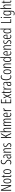

<svg xmlns="http://www.w3.org/2000/svg" viewBox="6180 -6980 1041 13440"><g transform="rotate(-90 6700.0 -259.5)"><path d="M462 0H396L128 -623H125Q127 -592 128 -560.5Q129 -529 129 -493V0H76V-714H142L410 -98H412Q411 -137 410 -172.5Q409 -208 409 -234V-714H462Z M917 -267Q917 -134 876 -62Q835 10 750 10Q666 10 623.5 -62.5Q581 -135 581 -268Q581 -401 622 -471.5Q663 -542 750 -542Q835 -542 876 -470.5Q917 -399 917 -267ZM636 -268Q636 -155 663.5 -96.5Q691 -38 750 -38Q808 -38 835.5 -94.5Q863 -151 863 -267Q863 -376 837 -435Q811 -494 750 -494Q689 -494 662.5 -436.5Q636 -379 636 -268Z M1133 -38Q1145 -38 1157.5 -41Q1170 -44 1180 -49V-3Q1167 3 1152 6.5Q1137 10 1119 10Q1070 10 1050 -23.5Q1030 -57 1030 -123V-486H980V-517L1031 -532L1046 -657H1084V-532H1178V-486H1084V-126Q1084 -81 1093.5 -59.5Q1103 -38 1133 -38Z M1575 -267Q1575 -134 1534 -62Q1493 10 1408 10Q1324 10 1281.5 -62.5Q1239 -135 1239 -268Q1239 -401 1280 -471.5Q1321 -542 1408 -542Q1493 -542 1534 -470.5Q1575 -399 1575 -267ZM1294 -268Q1294 -155 1321.5 -96.5Q1349 -38 1408 -38Q1466 -38 1493.5 -94.5Q1521 -151 1521 -267Q1521 -376 1495 -435Q1469 -494 1408 -494Q1347 -494 1320.5 -436.5Q1294 -379 1294 -268Z M2240 -191Q2240 -98 2191.5 -44Q2143 10 2059 10Q2023 10 1986 3Q1949 -4 1919 -18V-76Q1949 -60 1986.5 -51.5Q2024 -43 2057 -43Q2120 -43 2152 -83.5Q2184 -124 2184 -187Q2184 -228 2171.5 -254Q2159 -280 2132.5 -300.5Q2106 -321 2064 -343Q2023 -365 1991.5 -389Q1960 -413 1942 -448.5Q1924 -484 1924 -541Q1923 -626 1973 -675Q2023 -724 2101 -724Q2139 -724 2173.5 -714.5Q2208 -705 2232 -693L2213 -643Q2183 -659 2154.5 -665.5Q2126 -672 2102 -672Q2044 -672 2012 -636.5Q1980 -601 1980 -543Q1980 -500 1994 -473Q2008 -446 2034.5 -426.5Q2061 -407 2099 -386Q2145 -362 2176 -336.5Q2207 -311 2223.5 -276.5Q2240 -242 2240 -191Z M2475 -542Q2544 -542 2574.5 -497.5Q2605 -453 2605 -360V0H2564L2557 -84H2555Q2540 -44 2512.5 -17Q2485 10 2436 10Q2394 10 2367.5 -11Q2341 -32 2328.5 -66Q2316 -100 2316 -140Q2316 -219 2361.5 -261Q2407 -303 2491 -310L2552 -315V-358Q2552 -433 2532.5 -464.5Q2513 -496 2469 -496Q2448 -496 2423.5 -489Q2399 -482 2371 -465L2353 -507Q2410 -542 2475 -542ZM2497 -269Q2371 -257 2371 -141Q2371 -88 2391.5 -61Q2412 -34 2450 -34Q2502 -34 2527.5 -83.5Q2553 -133 2553 -216V-274Z M2915 -542Q2974 -542 3005.5 -500Q3037 -458 3037 -370V0H2984V-357Q2984 -428 2964 -461Q2944 -494 2906 -494Q2853 -494 2823 -445.5Q2793 -397 2793 -295V0H2739V-532H2782L2787 -440H2790Q2804 -482 2834.5 -512Q2865 -542 2915 -542Z M3396 -134Q3396 -66 3359.5 -28Q3323 10 3254 10Q3217 10 3187 0.5Q3157 -9 3138 -21V-78Q3159 -61 3189.5 -50.5Q3220 -40 3253 -40Q3296 -40 3319 -64.5Q3342 -89 3342 -133Q3342 -175 3320.5 -198Q3299 -221 3254 -248Q3220 -269 3194.5 -290Q3169 -311 3154 -339Q3139 -367 3139 -407Q3139 -466 3176.5 -504Q3214 -542 3282 -542Q3345 -542 3394 -511L3372 -467Q3332 -495 3282 -495Q3241 -495 3216 -472Q3191 -449 3191 -408Q3191 -370 3212.5 -346.5Q3234 -323 3282 -294Q3315 -273 3340.5 -252Q3366 -231 3381 -203.5Q3396 -176 3396 -134Z M4105 0H4044L3876 -353L3820 -276V0H3765V-714H3820V-337Q3826 -351 3840 -376Q3854 -401 3875 -437L4035 -714H4095L3913 -400Z M4224 -519Q4224 -475 4220 -445H4224Q4237 -483 4267 -512.5Q4297 -542 4345 -542Q4468 -542 4468 -365V0H4415V-354Q4415 -430 4394 -461.5Q4373 -493 4336 -493Q4285 -493 4254.5 -444Q4224 -395 4224 -289V0H4170V-760H4224Z M4995 -542Q5053 -542 5083 -499.5Q5113 -457 5113 -367V0H5060V-359Q5060 -432 5039 -463Q5018 -494 4983 -494Q4935 -494 4910 -447.5Q4885 -401 4885 -319V0H4832V-352Q4832 -433 4811 -463.5Q4790 -494 4756 -494Q4718 -494 4696 -468.5Q4674 -443 4665 -401Q4656 -359 4656 -309V0H4602V-532H4644L4650 -446H4654Q4667 -484 4693.5 -513Q4720 -542 4768 -542Q4816 -542 4841 -513.5Q4866 -485 4873 -446H4878Q4894 -491 4921 -516.5Q4948 -542 4995 -542Z M5384 -542Q5438 -542 5471 -509Q5504 -476 5519.5 -422Q5535 -368 5535 -305V-263H5277Q5278 -37 5407 -37Q5463 -37 5517 -74V-23Q5492 -7 5463.5 1.5Q5435 10 5403 10Q5340 10 5300.5 -24.5Q5261 -59 5242.5 -121Q5224 -183 5224 -265Q5224 -395 5264 -468.5Q5304 -542 5384 -542ZM5384 -496Q5337 -496 5309.5 -449.5Q5282 -403 5278 -307H5485Q5485 -358 5475 -401Q5465 -444 5442.5 -470Q5420 -496 5384 -496Z M5807 -541Q5817 -541 5829 -539Q5841 -537 5852 -532L5842 -478Q5835 -481 5824.5 -483.5Q5814 -486 5804 -486Q5771 -486 5747.5 -456Q5724 -426 5711.5 -378.5Q5699 -331 5700 -279V0H5646V-532H5688L5696 -427H5699Q5709 -456 5723 -482Q5737 -508 5757.5 -524.5Q5778 -541 5807 -541Z M6466 0H6197V-714H6466V-664H6252V-399H6454V-349H6252V-51H6466Z M6655 -275 6538 -532H6596L6687 -319L6780 -532H6837L6718 -272L6842 0H6784L6686 -227L6586 0H6529Z M7029 -38Q7041 -38 7053.5 -41Q7066 -44 7076 -49V-3Q7063 3 7048 6.5Q7033 10 7015 10Q6966 10 6946 -23.5Q6926 -57 6926 -123V-486H6876V-517L6927 -532L6942 -657H6980V-532H7074V-486H6980V-126Q6980 -81 6989.5 -59.5Q6999 -38 7029 -38Z M7320 -541Q7330 -541 7342 -539Q7354 -537 7365 -532L7355 -478Q7348 -481 7337.5 -483.5Q7327 -486 7317 -486Q7284 -486 7260.5 -456Q7237 -426 7224.5 -378.5Q7212 -331 7213 -279V0H7159V-532H7201L7209 -427H7212Q7222 -456 7236 -482Q7250 -508 7270.5 -524.5Q7291 -541 7320 -541Z M7557 -542Q7626 -542 7656.5 -497.5Q7687 -453 7687 -360V0H7646L7639 -84H7637Q7622 -44 7594.5 -17Q7567 10 7518 10Q7476 10 7449.5 -11Q7423 -32 7410.5 -66Q7398 -100 7398 -140Q7398 -219 7443.5 -261Q7489 -303 7573 -310L7634 -315V-358Q7634 -433 7614.5 -464.5Q7595 -496 7551 -496Q7530 -496 7505.5 -489Q7481 -482 7453 -465L7435 -507Q7492 -542 7557 -542ZM7579 -269Q7453 -257 7453 -141Q7453 -88 7473.5 -61Q7494 -34 7532 -34Q7584 -34 7609.5 -83.5Q7635 -133 7635 -216V-274Z M8042 -674Q7993 -674 7959 -648Q7925 -622 7903.5 -577Q7882 -532 7872 -475Q7862 -418 7862 -357Q7862 -261 7884.5 -190Q7907 -119 7948.5 -80Q7990 -41 8046 -41Q8078 -41 8104.5 -49.5Q8131 -58 8150 -68V-17Q8129 -4 8101 3Q8073 10 8041 10Q7969 10 7916 -34.5Q7863 -79 7834 -161.5Q7805 -244 7805 -358Q7805 -432 7818.5 -498Q7832 -564 7860.5 -615Q7889 -666 7933.5 -695.5Q7978 -725 8040 -725Q8104 -725 8160 -693L8138 -646Q8115 -660 8090.5 -667Q8066 -674 8042 -674Z M8564 -267Q8564 -134 8523 -62Q8482 10 8397 10Q8313 10 8270.5 -62.5Q8228 -135 8228 -268Q8228 -401 8269 -471.5Q8310 -542 8397 -542Q8482 -542 8523 -470.5Q8564 -399 8564 -267ZM8283 -268Q8283 -155 8310.5 -96.5Q8338 -38 8397 -38Q8455 -38 8482.5 -94.5Q8510 -151 8510 -267Q8510 -376 8484 -435Q8458 -494 8397 -494Q8336 -494 8309.5 -436.5Q8283 -379 8283 -268Z M8852 -542Q8911 -542 8942.5 -500Q8974 -458 8974 -370V0H8921V-357Q8921 -428 8901 -461Q8881 -494 8843 -494Q8790 -494 8760 -445.5Q8730 -397 8730 -295V0H8676V-532H8719L8724 -440H8727Q8741 -482 8771.5 -512Q8802 -542 8852 -542Z M9237 10Q9161 10 9122.5 -59.5Q9084 -129 9084 -262Q9084 -398 9124 -470Q9164 -542 9238 -542Q9284 -542 9316 -514Q9348 -486 9362 -449H9365Q9364 -469 9363.5 -486Q9363 -503 9363 -520V-760H9416V0H9374L9366 -87H9363Q9347 -48 9317 -19Q9287 10 9237 10ZM9248 -37Q9303 -37 9333 -88.5Q9363 -140 9363 -233V-295Q9363 -390 9333.5 -442Q9304 -494 9248 -494Q9193 -494 9166 -434.5Q9139 -375 9139 -262Q9139 -153 9165 -95Q9191 -37 9248 -37Z M9688 -542Q9742 -542 9775 -509Q9808 -476 9823.5 -422Q9839 -368 9839 -305V-263H9581Q9582 -37 9711 -37Q9767 -37 9821 -74V-23Q9796 -7 9767.5 1.5Q9739 10 9707 10Q9644 10 9604.5 -24.5Q9565 -59 9546.5 -121Q9528 -183 9528 -265Q9528 -395 9568 -468.5Q9608 -542 9688 -542ZM9688 -496Q9641 -496 9613.5 -449.5Q9586 -403 9582 -307H9789Q9789 -358 9779 -401Q9769 -444 9746.5 -470Q9724 -496 9688 -496Z M10126 -542Q10185 -542 10216.5 -500Q10248 -458 10248 -370V0H10195V-357Q10195 -428 10175 -461Q10155 -494 10117 -494Q10064 -494 10034 -445.5Q10004 -397 10004 -295V0H9950V-532H9993L9998 -440H10001Q10015 -482 10045.5 -512Q10076 -542 10126 -542Z M10607 -134Q10607 -66 10570.5 -28Q10534 10 10465 10Q10428 10 10398 0.5Q10368 -9 10349 -21V-78Q10370 -61 10400.5 -50.5Q10431 -40 10464 -40Q10507 -40 10530 -64.5Q10553 -89 10553 -133Q10553 -175 10531.5 -198Q10510 -221 10465 -248Q10431 -269 10405.5 -290Q10380 -311 10365 -339Q10350 -367 10350 -407Q10350 -466 10387.5 -504Q10425 -542 10493 -542Q10556 -542 10605 -511L10583 -467Q10543 -495 10493 -495Q10452 -495 10427 -472Q10402 -449 10402 -408Q10402 -370 10423.5 -346.5Q10445 -323 10493 -294Q10526 -273 10551.5 -252Q10577 -231 10592 -203.5Q10607 -176 10607 -134Z M10845 -542Q10899 -542 10932 -509Q10965 -476 10980.5 -422Q10996 -368 10996 -305V-263H10738Q10739 -37 10868 -37Q10924 -37 10978 -74V-23Q10953 -7 10924.5 1.5Q10896 10 10864 10Q10801 10 10761.5 -24.5Q10722 -59 10703.5 -121Q10685 -183 10685 -265Q10685 -395 10725 -468.5Q10765 -542 10845 -542ZM10845 -496Q10798 -496 10770.5 -449.5Q10743 -403 10739 -307H10946Q10946 -358 10936 -401Q10926 -444 10903.5 -470Q10881 -496 10845 -496Z M11236 10Q11160 10 11121.5 -59.5Q11083 -129 11083 -262Q11083 -398 11123 -470Q11163 -542 11237 -542Q11283 -542 11315 -514Q11347 -486 11361 -449H11364Q11363 -469 11362.5 -486Q11362 -503 11362 -520V-760H11415V0H11373L11365 -87H11362Q11346 -48 11316 -19Q11286 10 11236 10ZM11247 -37Q11302 -37 11332 -88.5Q11362 -140 11362 -233V-295Q11362 -390 11332.5 -442Q11303 -494 11247 -494Q11192 -494 11165 -434.5Q11138 -375 11138 -262Q11138 -153 11164 -95Q11190 -37 11247 -37Z M11818 0V-714H11873V-51H12080V0Z M12197 -732Q12216 -732 12224.5 -719Q12233 -706 12233 -686Q12233 -640 12197 -640Q12179 -640 12169.5 -652.5Q12160 -665 12160 -686Q12160 -706 12169 -719Q12178 -732 12197 -732ZM12223 -532V0H12169V-532Z M12493 -542Q12539 -542 12568 -517.5Q12597 -493 12613 -453H12617L12623 -532H12667V20Q12667 128 12621.5 184.5Q12576 241 12477 241Q12411 241 12357 210V158Q12387 175 12415.5 183.5Q12444 192 12476 192Q12544 192 12579 154.5Q12614 117 12614 30V-2Q12614 -21 12614.5 -43.5Q12615 -66 12617 -93H12614Q12597 -46 12565.5 -18Q12534 10 12488 10Q12415 10 12375.5 -58Q12336 -126 12336 -264Q12336 -398 12375.5 -470Q12415 -542 12493 -542ZM12501 -494Q12442 -494 12416.5 -432.5Q12391 -371 12391 -264Q12391 -147 12418 -92.5Q12445 -38 12499 -38Q12539 -38 12564.5 -64Q12590 -90 12602 -134.5Q12614 -179 12614 -233V-300Q12614 -389 12587.5 -441.5Q12561 -494 12501 -494Z M12856 -519Q12856 -475 12852 -445H12856Q12869 -483 12899 -512.5Q12929 -542 12977 -542Q13100 -542 13100 -365V0H13047V-354Q13047 -430 13026 -461.5Q13005 -493 12968 -493Q12917 -493 12886.5 -444Q12856 -395 12856 -289V0H12802V-760H12856Z M13338 -38Q13350 -38 13362.5 -41Q13375 -44 13385 -49V-3Q13372 3 13357 6.5Q13342 10 13324 10Q13275 10 13255 -23.5Q13235 -57 13235 -123V-486H13185V-517L13236 -532L13251 -657H13289V-532H13383V-486H13289V-126Q13289 -81 13298.5 -59.5Q13308 -38 13338 -38Z"/></g></svg>

Font: Noto Sans Khmer ExtraCondensed Light
Style: Regular
Weight: 300
Width: 2
Designer: Danh Hong and the Monotype Design Team
Foundry: Monotype Imaging Inc.
Version: Version 2.004; ttfautohint (v1.8.4.7-5d5b)